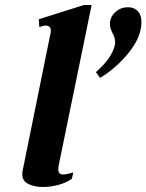

<svg xmlns="http://www.w3.org/2000/svg" viewBox="-20 -737 585 767"><path d="M69 -41Q69 -49 70 -53L182 -605Q183 -609 183 -615Q183 -635 161 -635Q158 -635 151.5 -633Q145 -631 137 -629L135 -660L315 -717H346L214 -74Q213 -69 213 -60Q213 -40 232 -40Q242 -40 255.5 -43.5Q269 -47 273 -48L267 -23Q245 -7 213.5 1.5Q182 10 151 10Q118 10 93.5 -2Q69 -14 69 -41ZM363 -449Q427 -504 439 -558Q440 -562 440 -570Q440 -586 429 -606Q419 -626 419 -640Q419 -668 440 -688Q461 -708 492 -708Q516 -708 530.5 -692.5Q545 -677 545 -649Q545 -590 495.5 -528Q446 -466 380 -426Z"/></svg>

Font: Taviraj SemiBold
Style: Italic
Weight: 600
Italic angle: -12°
Designer: Katatrad Team
Foundry: CadsonDemak
Version: Version 1.001